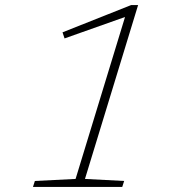

<svg xmlns="http://www.w3.org/2000/svg" viewBox="-20 -737 690 757"><path d="M278 -31.5 473 -670 234.5 -585.5 226.5 -609.5 497 -717H524.5L315 -31.5L469.5 -23.5L462 0H110L117.5 -23.5Z"/></svg>

Font: Newsreader 6pt ExtraLight
Style: Italic
Weight: 275
Italic angle: -17°
Designer: Hugues Gentile
Foundry: Production Type
Version: Version 1.003; ttfautohint (v1.8.3)